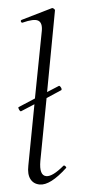

<svg xmlns="http://www.w3.org/2000/svg" viewBox="-53 -757 364 797"><g transform="rotate(5 129.0 -358.0)"><path d="M235 -77Q238 -80 243.5 -76Q249 -72 247 -69Q188 9 144 9Q118 9 103.5 -10Q89 -29 90 -65L93 -321L40 -287Q38 -286 34.5 -289.5Q31 -293 29 -297.5Q27 -302 28 -303L93 -345L97 -627Q97 -661 78.5 -668Q60 -675 14 -654Q12 -653 9.5 -655Q7 -657 6.5 -660Q6 -663 9 -665L131 -725Q134 -726 139 -723Q144 -720 144 -717L141 -376L188 -406Q190 -407 194 -403Q198 -399 199.5 -395Q201 -391 199 -389L141 -351L138 -89Q138 -28 168 -28Q194 -28 235 -77Z"/></g></svg>

Font: Cormorant Upright Light
Style: Regular
Weight: 300
Designer: Christian Thalmann (Catharsis Fonts)
Foundry: Catharsis Fonts
Version: Version 3.302;PS 003.302;hotconv 1.0.88;makeotf.lib2.5.64775